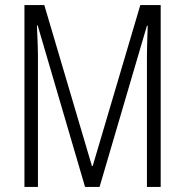

<svg xmlns="http://www.w3.org/2000/svg" viewBox="-20 -734 725 754"><path d="M314 0H371L557 -633H560C558 -570 557 -535 557 -516V0H611V-714H531L344 -82H341L154 -714H76V0H129V-519C129 -536 128 -570 125 -634H128Z"/></svg>

Font: Noto Sans Devanagari ExtraCondensed Light
Style: Regular
Weight: 300
Width: 2
Designer: Jelle Bosma - Monotype Design Team
Foundry: Monotype Imaging Inc.
Version: Version 2.004